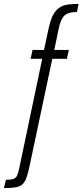

<svg xmlns="http://www.w3.org/2000/svg" viewBox="-94 -763 418 973"><path d="M-74 190 -64 148Q-39 148 -26.5 144Q-14 140 -8 127.5Q-2 115 3 92L120 -465H61L71 -510H129L152 -617Q159 -650 168 -672Q177 -694 189 -708Q201 -722 217 -730Q233 -738 254.5 -740.5Q276 -743 304 -743L296 -702Q266 -702 248.5 -694.5Q231 -687 221 -669.5Q211 -652 204 -620L181 -510H255L245 -465H171L57 73Q50 106 43.5 127.5Q37 149 28 161.5Q19 174 6 180Q-7 186 -26.5 188Q-46 190 -74 190Z"/></svg>

Font: Saira ExtraCondensed Light
Style: Italic
Weight: 300
Width: 2
Italic angle: -12°
Designer: Hector Gatti with collaboration of the Omnibus-Type team
Foundry: Omnibus-Type
Version: Version 1.101